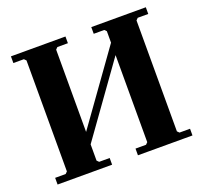

<svg xmlns="http://www.w3.org/2000/svg" viewBox="-117 -806 999 943"><g transform="rotate(-20 382.5 -335.0)"><path d="M450 0V-35H505L515 -45V-625L505 -635H450V-670H735V-635H680L670 -625V-45L680 -35H735V0ZM30 0V-35H85L95 -45V-625L85 -635H30V-670H315V-635H260L250 -625V-45L260 -35H315V0ZM230 -102V-167L530 -586V-521Z"/></g></svg>

Font: Brygada 1918
Style: Regular
Weight: 400
Designer: Mateusz Machalski | Borys Kosmynka | Przemek Hoffer
Foundry: NIEPODLEGLA 2018
Version: Version 3.006